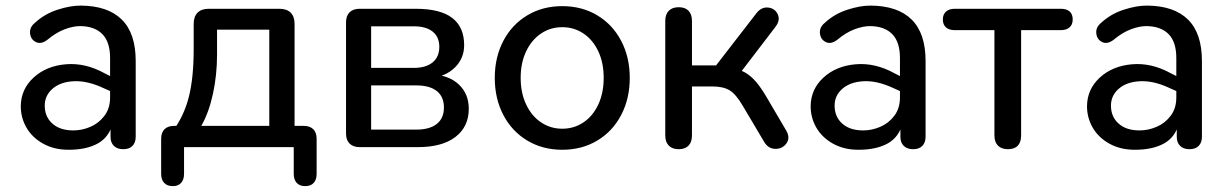

<svg xmlns="http://www.w3.org/2000/svg" viewBox="-20 -518 4315 676"><path d="M53.2 -145Q54 -204.3 98.5 -245.1Q143.1 -285.9 211.8 -291.7Q280.6 -297.5 348.2 -260L381.5 -243.2L378.5 -192.6L342.2 -208.8Q287.3 -234.2 240.2 -232Q193 -229.8 165.2 -205.8Q137.5 -181.7 137.5 -146.1Q137.5 -106.9 164.4 -82.9Q191.3 -58.8 238.3 -58.8Q268.8 -58.8 298.3 -71.5Q327.9 -84.1 347.7 -110.3Q367.6 -136.6 367.6 -174.7V-313.7Q367.6 -370.2 340.5 -397.8Q313.4 -425.3 263.4 -426.1Q238.7 -426.4 208.2 -415.1Q177.8 -403.8 147.1 -378.1Q125 -361.1 106.7 -369.8Q88.4 -378.6 85.9 -400.1Q83.4 -421.7 103 -437.7Q136.8 -469 182.5 -483.8Q228.1 -498.6 265.1 -498.3Q359.8 -497.5 408.8 -449.1Q457.8 -400.7 457.8 -303.1V-36.7Q457.8 -16.3 446.6 -4.5Q435.3 7.3 414 7.3Q392.7 7.3 381 -4.4Q369.2 -16 369.2 -36V-88.9H378.3Q365.8 -36 324.9 -13.2Q284 9.6 220.9 9.3Q171 9.3 132.5 -11.9Q94 -33 73.4 -68.3Q52.9 -103.6 53.2 -145Z M547.4 94V-29.2Q547.4 -51.2 559.2 -63Q571 -74.8 593 -74.8H643.4L587.4 -55.2Q627.2 -108.3 644.5 -175.4Q661.9 -242.4 661.9 -344.8V-433.9Q661.9 -459.7 675.6 -473.4Q689.3 -487.1 715 -487.1H963.9Q989.7 -487.1 1003.4 -473.4Q1017.1 -459.7 1017.1 -433.9V-31.4L973.7 -74.8H1049.2Q1071.2 -74.8 1083 -63Q1094.8 -51.2 1094.8 -29.2V94Q1094.8 114.6 1084.5 125.9Q1074.2 137.3 1054.5 137.3Q1034.9 137.3 1024.6 125.9Q1014.2 114.6 1014.2 94V0H628V94Q628 114.6 617.6 125.9Q607.3 137.3 588.3 137.3Q568.7 137.3 558 125.9Q547.4 114.6 547.4 94ZM928.1 -74.8V-413.5H744.2V-326.6Q744.2 -254 729.8 -187.9Q715.5 -121.7 688.7 -74.8Z M1198.3 -48.2V-439Q1198.3 -462.2 1210.8 -474.7Q1223.3 -487.1 1246.5 -487.1H1443.3Q1530.4 -487.1 1572.3 -454.8Q1614.2 -422.5 1614.2 -359.1Q1614.2 -312.8 1582.1 -280.9Q1550.1 -249 1497.7 -243.1V-256.4Q1559.8 -253.9 1595.1 -220.8Q1630.5 -187.8 1630.5 -135.1Q1630.5 -71.9 1583.6 -35.9Q1536.8 0 1451.3 0H1246.5Q1223.3 0 1210.8 -12.5Q1198.3 -24.9 1198.3 -48.2ZM1543 -139.5Q1543 -177.4 1517.9 -197.4Q1492.9 -217.3 1445.9 -217.3H1286.7V-61.7H1445.9Q1492.9 -61.7 1517.9 -81.7Q1543 -101.7 1543 -139.5ZM1526.7 -352.9Q1526.7 -388.1 1503.2 -406.8Q1479.6 -425.4 1437.3 -425.4H1286.7V-279H1437.3Q1479.6 -279 1503.2 -298.3Q1526.7 -317.6 1526.7 -352.9Z M1722 -243.9Q1722 -316.3 1752.1 -373.9Q1782.3 -431.5 1836.3 -463.9Q1890.3 -496.4 1959.7 -496.4Q2029 -496.4 2083.1 -463.9Q2137.1 -431.5 2167.2 -373.9Q2197.3 -316.3 2197.3 -243.9Q2197.3 -170.9 2167.2 -113.3Q2137.1 -55.6 2083.1 -23.2Q2029 9.3 1959.7 9.3Q1890.3 9.3 1836.3 -23.2Q1782.3 -55.6 1752.1 -113.3Q1722 -170.9 1722 -243.9ZM2105.5 -243.9Q2105.5 -296.9 2086.5 -337.3Q2067.5 -377.8 2034.2 -400.1Q2001 -422.3 1959.7 -422.3Q1918.3 -422.3 1885.1 -400.1Q1851.8 -377.8 1832.5 -337.3Q1813.2 -296.9 1813.2 -243.9Q1813.2 -190.9 1832.5 -150.1Q1851.8 -109.3 1885.1 -87.1Q1918.3 -64.8 1959.7 -64.8Q2001 -64.8 2034.2 -87.1Q2067.5 -109.3 2086.5 -150.1Q2105.5 -190.9 2105.5 -243.9Z M2322.3 -41.1V-444.3Q2322.3 -467.5 2334.7 -480.1Q2347.1 -492.6 2369.7 -492.6Q2392.2 -492.6 2404.3 -480.1Q2416.3 -467.5 2416.3 -444.3V-287.8H2501.2L2643 -471.1Q2660.7 -494 2684.6 -491.4Q2708.4 -488.8 2718.2 -467.9Q2728 -447.1 2710.8 -424.2L2576.5 -248.5L2552.5 -278Q2580.6 -275 2601.4 -263.8Q2622.1 -252.5 2640.8 -231.1Q2659.5 -209.8 2681.2 -172.3L2748.8 -57.2Q2762.7 -32.4 2748.9 -13.1Q2735 6.3 2710 6.1Q2684.9 6 2670.3 -18.8L2594.7 -146.2Q2571.6 -185.8 2549.3 -199.7Q2527 -213.6 2488.1 -213.6H2416.3V-41.1Q2416.3 -17.9 2404.3 -5.3Q2392.2 7.3 2369.7 7.3Q2347.1 7.3 2334.7 -5.3Q2322.3 -17.9 2322.3 -41.1Z M2834.2 -145Q2835 -204.3 2879.5 -245.1Q2924.1 -285.9 2992.8 -291.7Q3061.6 -297.5 3129.2 -260L3162.5 -243.2L3159.5 -192.6L3123.2 -208.8Q3068.3 -234.2 3021.2 -232Q2974 -229.8 2946.2 -205.8Q2918.5 -181.7 2918.5 -146.1Q2918.5 -106.9 2945.4 -82.9Q2972.3 -58.8 3019.3 -58.8Q3049.8 -58.8 3079.3 -71.5Q3108.9 -84.1 3128.7 -110.3Q3148.6 -136.6 3148.6 -174.7V-313.7Q3148.6 -370.2 3121.5 -397.8Q3094.4 -425.3 3044.4 -426.1Q3019.7 -426.4 2989.2 -415.1Q2958.8 -403.8 2928.1 -378.1Q2906 -361.1 2887.7 -369.8Q2869.4 -378.6 2866.9 -400.1Q2864.4 -421.7 2884 -437.7Q2917.8 -469 2963.5 -483.8Q3009.1 -498.6 3046.1 -498.3Q3140.8 -497.5 3189.8 -449.1Q3238.8 -400.7 3238.8 -303.1V-36.7Q3238.8 -16.3 3227.6 -4.5Q3216.3 7.3 3195 7.3Q3173.7 7.3 3162 -4.4Q3150.2 -16 3150.2 -36V-88.9H3159.3Q3146.8 -36 3105.9 -13.2Q3065 9.6 3001.9 9.3Q2952 9.3 2913.5 -11.9Q2875 -33 2854.4 -68.3Q2833.9 -103.6 2834.2 -145Z M3481.2 -41.1V-411.9H3341.7Q3321.7 -411.9 3310.6 -421.6Q3299.6 -431.3 3299.6 -449.7Q3299.6 -467.1 3310.6 -477.1Q3321.7 -487.1 3341.7 -487.1H3714.8Q3735.2 -487.1 3746 -477.6Q3756.8 -468.1 3756.8 -449.7Q3756.8 -431.3 3745.8 -421.6Q3734.8 -411.9 3714.8 -411.9H3575.2V-41.1Q3575.2 -17.5 3563.5 -5.1Q3551.7 7.3 3528.5 7.3Q3506 7.3 3493.6 -5.3Q3481.2 -17.9 3481.2 -41.1Z M3807.2 -145Q3808 -204.3 3852.5 -245.1Q3897.1 -285.9 3965.8 -291.7Q4034.6 -297.5 4102.2 -260L4135.5 -243.2L4132.5 -192.6L4096.2 -208.8Q4041.3 -234.2 3994.2 -232Q3947 -229.8 3919.2 -205.8Q3891.5 -181.7 3891.5 -146.1Q3891.5 -106.9 3918.4 -82.9Q3945.3 -58.8 3992.3 -58.8Q4022.8 -58.8 4052.3 -71.5Q4081.9 -84.1 4101.7 -110.3Q4121.6 -136.6 4121.6 -174.7V-313.7Q4121.6 -370.2 4094.5 -397.8Q4067.4 -425.3 4017.4 -426.1Q3992.7 -426.4 3962.2 -415.1Q3931.8 -403.8 3901.1 -378.1Q3879 -361.1 3860.7 -369.8Q3842.4 -378.6 3839.9 -400.1Q3837.4 -421.7 3857 -437.7Q3890.8 -469 3936.5 -483.8Q3982.1 -498.6 4019.1 -498.3Q4113.8 -497.5 4162.8 -449.1Q4211.8 -400.7 4211.8 -303.1V-36.7Q4211.8 -16.3 4200.6 -4.5Q4189.3 7.3 4168 7.3Q4146.7 7.3 4135 -4.4Q4123.2 -16 4123.2 -36V-88.9H4132.3Q4119.8 -36 4078.9 -13.2Q4038 9.6 3974.9 9.3Q3925 9.3 3886.5 -11.9Q3848 -33 3827.4 -68.3Q3806.9 -103.6 3807.2 -145Z"/></svg>

Font: SN Pro Thin
Style: Regular
Weight: 200
Designer: Tobias Whetton
Foundry: Supernotes
Version: Version 1.003;Glyphs 3.3 (3324)